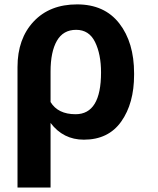

<svg xmlns="http://www.w3.org/2000/svg" viewBox="-20 -589 709 862"><path d="M58.6 252.9V-288.1Q58.6 -415 130.9 -492.2Q203.1 -569.3 326.2 -569.3Q449.2 -569.3 515.6 -483.9Q582 -398.4 582 -259.8V-252.9Q582 -125 524.4 -43.5Q466.8 38.1 356.4 38.1Q263.7 38.1 207 -37.1V252.9ZM207 -130.9Q240.2 -76.2 319.3 -76.2Q433.6 -76.2 433.6 -263.7Q433.6 -345.7 406.7 -400.4Q379.9 -455.1 321.8 -455.1Q263.7 -455.1 235.4 -405.8Q207 -356.4 207 -267.6Z"/></svg>

Font: GenEi M Gothic v2 Bold
Style: Regular
Weight: 700
Version: Version 2.0